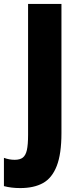

<svg xmlns="http://www.w3.org/2000/svg" viewBox="-81 -734 392 978"><path d="M-61 214V70Q-34 80 -6 80Q21 80 35.5 68.5Q50 57 56 30Q62 3 62 -47V-714H232V-56Q232 50 208 111.5Q184 173 138 198.5Q92 224 22 224Q-24 224 -61 214Z"/></svg>

Font: Noto Sans UI CondBlack
Style: Regular
Weight: 900
Width: 3
Designer: Monotype Design Team
Foundry: Monotype Imaging Inc.
Version: Version 1.001